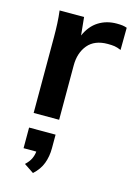

<svg xmlns="http://www.w3.org/2000/svg" viewBox="-120 -577 634 917"><g transform="rotate(15 196.5 -118.5)"><path d="M67 0V-376Q67 -408 65.5 -441Q64 -474 60 -505H181L190 -416Q212 -466 251 -490.5Q290 -515 340 -515Q358 -515 369 -513.5Q380 -512 391 -508L390 -398Q371 -406 357.5 -408Q344 -410 324 -410Q259 -410 226 -370.5Q193 -331 193 -269V0ZM138 278 90 246Q109 228 117 211Q125 194 127 175H64V73H195V140Q195 181 182 215.5Q169 250 138 278Z"/></g></svg>

Font: MulishBold
Style: Bold
Weight: 700
Designer: Vernon Adams
Foundry: Vernon Adams
Version: Version 3.602; ttfautohint (v1.8.3)